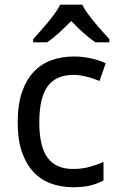

<svg xmlns="http://www.w3.org/2000/svg" viewBox="-20 -786 503 816"><path d="M290 9.8Q240.7 9.8 197.8 -5.6Q154.8 -21 123 -54.4Q91.3 -87.9 73.2 -139.9Q55.2 -191.9 55.2 -265.1Q55.2 -341.8 73.7 -395.3Q92.3 -448.7 124.8 -482.2Q157.2 -515.6 200.7 -530.8Q244.1 -545.9 293.9 -545.9Q332 -545.9 368.4 -537.6Q404.8 -529.3 429.2 -517.1L402.8 -441.9Q391.6 -446.8 377.9 -451.4Q364.3 -456.1 349.6 -459.7Q335 -463.4 320.8 -465.6Q306.6 -467.8 293.9 -467.8Q217.3 -467.8 182.1 -418.7Q147 -369.6 147 -266.1Q147 -163.1 182.4 -115.5Q217.8 -67.9 290 -67.9Q329.6 -67.9 361.6 -76.9Q393.6 -85.9 419.9 -98.1V-19Q393.6 -4.9 363.5 2.4Q333.5 9.8 290 9.8ZM444.8 -606H385.7Q360.8 -622.6 334.5 -646.2Q308.1 -669.9 282.7 -696.8Q256.3 -669.9 230.5 -646.2Q204.6 -622.6 179.7 -606H120.6V-619.1Q133.3 -633.3 149.9 -651.9Q166.5 -670.4 182.9 -690.2Q199.2 -710 213.6 -729.7Q228 -749.5 235.8 -766.1H329.6Q337.4 -749.5 351.8 -729.7Q366.2 -710 382.6 -690.2Q398.9 -670.4 415.8 -651.9Q432.6 -633.3 444.8 -619.1Z"/></svg>

Font: Genotype
Style: Regular
Weight: 400
Foundry: Ascender Corporation
Version: Version 1.00